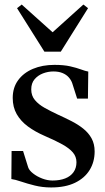

<svg xmlns="http://www.w3.org/2000/svg" viewBox="-20 -814 463 845"><path d="M205 11Q167 11 133 2.5Q99 -6 72.5 -15Q46 -24 30 -26L31 -149.5H81.5L104 -77.5Q108.5 -64 125.8 -50.5Q143 -37 166 -28.2Q189 -19.5 211 -19.5Q243.5 -19.5 267 -28.8Q290.5 -38 303.5 -56.2Q316.5 -74.5 316.5 -100Q316.5 -124.5 300.8 -143Q285 -161.5 254.5 -178.5Q224 -195.5 178.5 -215Q134.5 -234 102.8 -257.5Q71 -281 53.5 -311.8Q36 -342.5 36 -383Q36 -428.5 59.8 -461Q83.5 -493.5 125 -511Q166.5 -528.5 219.5 -528.5Q261 -528.5 289.2 -522Q317.5 -515.5 336.2 -508.5Q355 -501.5 368.5 -499L367 -380H319.5L297.5 -449Q292.5 -462.5 282.2 -474Q272 -485.5 255.2 -492.5Q238.5 -499.5 215 -499.5Q191.5 -499.5 169.2 -491Q147 -482.5 132.2 -465.2Q117.5 -448 117.5 -420.5Q117.5 -393 133.5 -373.8Q149.5 -354.5 176.2 -339.5Q203 -324.5 234 -310Q265 -296 294 -281.2Q323 -266.5 346.2 -248Q369.5 -229.5 383 -205Q396.5 -180.5 396.5 -147.5Q396.5 -101.5 374.5 -65.8Q352.5 -30 310 -9.5Q267.5 11 205 11ZM175.5 -586.5 55 -778 75.5 -794 211.5 -672 347 -794 367.5 -778 247.5 -586.5Z"/></svg>

Font: Merriweather 120pt Medium
Style: Regular
Weight: 500
Version: Version 2.100